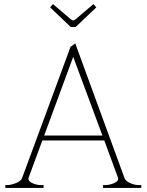

<svg xmlns="http://www.w3.org/2000/svg" viewBox="-20 -919 717 939"><path d="M326 -787 225 -883 239 -899 327 -824Q334 -819 338 -819Q342 -819 349 -824L437 -899L451 -883L350 -787ZM671 -14V0H484V-14H496Q516 -14 537 -23Q558 -32 558 -45Q558 -48 556 -53Q554 -58 553 -61L490 -232H187L124 -61Q123 -58 121 -53Q119 -48 119 -45Q119 -32 139 -23Q159 -14 179 -14H193V0H6V-14H20Q41 -16 62 -25.5Q83 -35 88 -48L325 -690L348 -707L589 -48Q594 -34 615.5 -24Q637 -14 657 -14ZM481 -256 338 -641 196 -256Z"/></svg>

Font: Taviraj Thin
Style: Regular
Weight: 250
Designer: Katatrad Team
Foundry: CadsonDemak
Version: Version 1.001